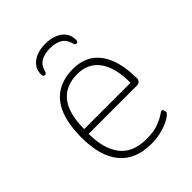

<svg xmlns="http://www.w3.org/2000/svg" viewBox="-204 -827 946 946"><g transform="rotate(-45 269.5 -353.5)"><path d="M296 6Q187 6 130.5 -61.5Q74 -129 74 -259Q74 -349 97.5 -409Q121 -469 168 -499Q215 -529 284 -529Q345 -529 387 -500Q429 -471 451.5 -413.5Q474 -356 474 -270Q474 -265 471 -260Q468 -255 462.5 -251.5Q457 -248 451 -248H112Q112 -144 156.5 -86Q201 -28 296 -28Q347 -28 378.5 -40Q410 -52 426.5 -63.5Q443 -75 448 -75Q451 -75 453.5 -71.5Q456 -68 457.5 -63Q459 -58 459 -55Q459 -48 446 -37.5Q433 -27 410.5 -17Q388 -7 358.5 -0.5Q329 6 296 6ZM113 -280H436Q436 -387 395.5 -441.5Q355 -496 281 -496Q226 -496 188.5 -472Q151 -448 132 -400Q113 -352 113 -280ZM275 -713Q312 -713 339 -701.5Q366 -690 381 -669.5Q396 -649 396 -620Q396 -613 393.5 -609Q391 -605 384 -605Q379 -605 376 -608.5Q373 -612 371 -621Q363 -652 338 -666.5Q313 -681 275 -681Q237 -681 212 -666.5Q187 -652 179 -621Q177 -612 173.5 -608.5Q170 -605 165 -605Q158 -605 155.5 -609Q153 -613 153 -620Q153 -649 168 -669.5Q183 -690 210.5 -701.5Q238 -713 275 -713Z"/></g></svg>

Font: Asap Thin
Style: Regular
Weight: 250
Designer: Pablo Cosgaya
Foundry: Omnibus-Type
Version: Version 3.001